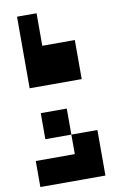

<svg xmlns="http://www.w3.org/2000/svg" viewBox="-108 -1076 723 1135"><g transform="rotate(-10 254.0 -508.0)"><path d="M273.4 -429.7V-273.4H429.7V0H39.1V-156.2H273.4V-273.4H117.2V-429.7ZM390.6 -585.9H78.1V-1015.6H195.3V-820.3H390.6Z"/></g></svg>

Font: Sorena-Fanum Normal
Style: Regular
Weight: 400
Designer: Mohammad Darvishi
Version: Version 1.000;March 20, 2024;FontCreator 15.0.0.2958 64-bit